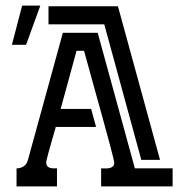

<svg xmlns="http://www.w3.org/2000/svg" viewBox="-20 -666 676 686"><path d="M196.8 -276.9H305.7L323.2 -212.4H179.2Q178.2 -208.5 175.3 -198.2Q172.4 -188 168.5 -174.6Q164.6 -161.1 160.4 -146.5Q156.2 -131.8 152.8 -119.1Q149.4 -106.4 147.2 -97.4Q145 -88.4 145 -85.9Q145 -77.1 148.7 -72.8Q152.3 -68.4 158.2 -66.4Q164.1 -64.5 170.9 -64.5Q177.7 -64.5 183.6 -64.5V0H39.1V-64.5Q53.7 -64.5 64.7 -71.8Q75.7 -79.1 79.6 -93.8L204.6 -548.8H329.1L461.9 -64.5H596.7V0H341.3V-64.5Q347.7 -64.5 355.7 -64.2Q363.8 -64 371.1 -65.4Q378.4 -66.9 383.3 -71.5Q388.2 -76.2 388.2 -85.9Q388.2 -88.4 384 -105.2Q379.9 -122.1 372.8 -148.4Q365.7 -174.8 356.7 -208Q347.7 -241.2 337.9 -276.4Q328.1 -311.5 318.6 -345.7Q309.1 -379.9 301.3 -408.4Q293.5 -437 287.8 -457.3Q282.2 -477.5 280.3 -484.4H253.4ZM401.4 -643.6 551.8 -94.7H484.9L352.5 -579.1H153.3V-643.6ZM124 -646 73.2 -505.9H22.5L59.1 -646Z"/></svg>

Font: Isar CAT
Style: Regular
Weight: 400
Designer: Digitized by Peter Wiegel
Foundry: CAT-Fonts, Peter Wiegel
Version: Version 1.000; ttfautohint (v1.3)